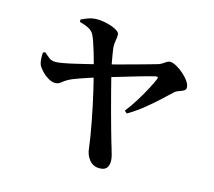

<svg xmlns="http://www.w3.org/2000/svg" viewBox="-114 -915 1228 1104"><g transform="rotate(15 500.0 -363.0)"><path d="M240.8 -734.5 239.7 -748.5Q262.1 -759.4 284.3 -767.1Q306.6 -774.8 335.4 -774.8Q352.8 -774.8 375.5 -770.8Q398.1 -766.8 419.8 -759.4Q441.4 -751.9 456 -741.8Q470.5 -731.6 470.5 -719.8Q470.8 -702.7 466.9 -683.6Q463.1 -664.5 464.3 -643.1Q465.9 -629.8 469.8 -604.7Q473.8 -579.5 479.3 -550.4Q484.9 -521.2 491.5 -495.9Q504.5 -443.2 519.1 -387.8Q533.8 -332.3 547.6 -280.2Q561.4 -228.1 573.8 -184.9Q586.2 -141.7 594.2 -113.5Q598.5 -98.9 604.6 -79.5Q610.7 -60.1 615.5 -40.9Q620.4 -21.7 620.4 -7.6Q620.4 20.9 607.3 35.2Q594.2 49.4 566.4 49.4Q528.2 49.4 505.3 21.2Q482.3 -6.9 478.8 -47.7Q475.4 -75.8 469.2 -114.8Q462.9 -153.8 454.3 -198.7Q445.7 -243.7 435.8 -290.7Q426 -337.8 415.1 -383.2Q404.2 -428.7 394 -467.9Q387.3 -494.3 379 -525.7Q370.6 -557.1 361.5 -587.7Q352.3 -618.3 343.6 -643.6Q334.8 -669 327.3 -683.7Q317.6 -703 295.4 -714.6Q273.1 -726.2 240.8 -734.5ZM93 -514.3Q109.7 -500.3 124.2 -488.2Q138.6 -476 164.2 -475.8Q178.8 -475.5 208.3 -480.9Q237.8 -486.2 276.3 -495.1Q314.7 -504 355.6 -514.2Q396.5 -524.5 434.4 -533.8Q467.4 -542 513.1 -554.3Q558.8 -566.6 604.8 -579.1Q650.8 -591.7 687.7 -602.1Q724.6 -612.5 740 -617Q758.2 -623.5 773.5 -635.4Q788.8 -647.3 801.7 -647.3Q817.8 -647.3 840 -635.1Q862.2 -622.8 883.4 -604.3Q904.7 -585.8 918.6 -565.5Q932.5 -545.3 932.5 -528.6Q932.5 -515.8 920.4 -509Q908.3 -502.2 893.3 -497.5Q878.4 -492.9 869.2 -484.6Q844.8 -461.8 809.6 -429Q774.5 -396.3 731.1 -361Q687.7 -325.7 637.4 -295.7L621.9 -308.2Q651.4 -346.2 677.3 -387.9Q703.2 -429.6 723.2 -467.4Q743.3 -505.2 753.7 -530.2Q758.2 -541.1 754.5 -543.8Q750.7 -546.5 740.3 -544.5Q725 -541.2 700.2 -534.3Q675.4 -527.4 643.8 -518.3Q612.2 -509.1 577.6 -498.7Q543.1 -488.3 508.6 -478.3Q474.2 -468.3 444.1 -459.1Q415 -450.8 383.3 -440.4Q351.6 -430 324.6 -420.5Q297.5 -411 282.9 -404.8Q248.7 -389.8 231 -374Q213.3 -358.3 192.7 -358.3Q173.2 -358.3 151.4 -371.4Q129.5 -384.5 111.6 -403.6Q93.7 -422.6 86.4 -438.8Q81.7 -450.7 80.5 -470.1Q79.3 -489.5 80.5 -509.4Z"/></g></svg>

Font: Noto Serif TC
Style: Regular
Weight: 200
Designer: Ryoko NISHIZUKA 西塚涼子 (kana & ideographs); Frank Grießhammer (Latin, Greek & Cyrillic); Wenlong ZHANG 张文龙 (bopomofo); San
Foundry: Adobe
Version: Version 2.001;hotconv 1.1.0;makeotfexe 2.6.0